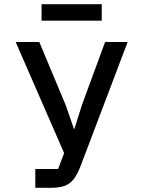

<svg xmlns="http://www.w3.org/2000/svg" viewBox="-20 -899 680 919"><path d="M149 -90H258L287 -166L55 -698H168L294 -397L334 -282H336L372 -396L483 -698H591L366 -105Q350 -63 332 -40.5Q314 -18 288.5 -9Q263 0 222 0H149ZM179 -879H467V-800H179Z"/></svg>

Font: Writer Medium
Style: Regular
Weight: 500
Monospace: yes
Designer: Mike Abbink, Paul van der Laan, Pieter van Rosmalen
Foundry: Bold Monday
Version: Version 2.001 2020